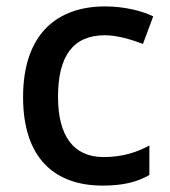

<svg xmlns="http://www.w3.org/2000/svg" viewBox="-20 -569 530 599"><path d="M300 10C365 10 407 -1 446 -23V-115C407 -94 362 -79 303 -79C210 -79 161 -144 161 -267C161 -394 208 -459 307 -459C345 -459 389 -446 426 -432L458 -518C423 -535 368 -549 308 -549C160 -549 52 -465 52 -266C52 -75 151 10 300 10Z"/></svg>

Font: Noto Sans Malayalam Medium
Style: Regular
Weight: 500
Designer: Jelle Bosma - Monotype Design Team
Foundry: Monotype Imaging Inc.
Version: Version 2.104